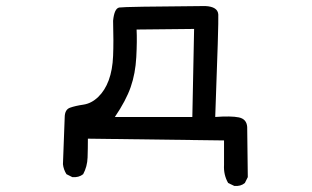

<svg xmlns="http://www.w3.org/2000/svg" viewBox="-20 -484 1040 639"><path d="M759.8 134.8 739.3 125Q723.6 97.7 725.6 64.5V-16.6L272.5 -22.5Q272.5 9.8 271.5 40Q270.5 70.3 256.8 95.7Q242.2 107.4 220.7 105.5L201.2 95.7Q191.4 80.1 189.5 62.5L195.3 -92.8Q195.3 -119.1 212.9 -125.5Q230.5 -131.8 257.3 -135.7Q284.2 -139.6 306.6 -161.1Q329.1 -182.6 341.8 -216.8Q354.5 -251 356.4 -297.9Q358.4 -344.7 356.4 -415Q360.4 -456.1 377 -459Q393.6 -461.9 663.1 -463.9Q705.1 -461.9 706.5 -435.5Q708 -409.2 696.3 -94.7Q749 -98.6 774.9 -93.3Q800.8 -87.9 802.7 -61.5L804.7 105.5L794.9 125Q781.2 136.7 759.8 134.8ZM620.1 -94.7 626 -387.7 434.6 -385.7Q436.5 -348.6 433.6 -293.9Q430.7 -239.3 415 -194.3Q399.4 -149.4 362.3 -94.7Z"/></svg>

Font: NaikaiFont
Style: Regular
Weight: 400
Version: Version 1.67